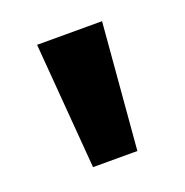

<svg xmlns="http://www.w3.org/2000/svg" viewBox="-67 -839 396 411"><g transform="rotate(-20 131.0 -633.5)"><path d="M80 -490 57 -777H205L181 -490Z"/></g></svg>

Font: Bitter ExtraBold
Style: Regular
Weight: 800
Designer: Sol Matas, and Bitter project Authors
Foundry: Sol Matas
Version: Version 2.001